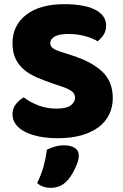

<svg xmlns="http://www.w3.org/2000/svg" viewBox="-20 -645 591 921"><path d="M251 -124Q300 -124 320 -140Q340 -156 340 -176Q340 -196 324 -207.5Q308 -219 279 -229L237 -243Q193 -258 157 -273.5Q121 -289 95 -311Q69 -333 54.5 -363.5Q40 -394 40 -438Q40 -523 105.5 -574Q171 -625 289 -625Q332 -625 369 -619Q406 -613 432.5 -600.5Q459 -588 474 -568.5Q489 -549 489 -523Q489 -497 477 -478.5Q465 -460 448 -447Q426 -461 389 -471.5Q352 -482 308 -482Q263 -482 242 -469.5Q221 -457 221 -438Q221 -423 234 -413.5Q247 -404 273 -396L326 -379Q420 -349 470.5 -301.5Q521 -254 521 -174Q521 -132 504 -96.5Q487 -61 453.5 -35.5Q420 -10 370.5 4Q321 18 257 18Q211 18 171.5 10.5Q132 3 102.5 -11.5Q73 -26 56.5 -47.5Q40 -69 40 -97Q40 -126 57 -146.5Q74 -167 94 -178Q122 -156 162.5 -140Q203 -124 251 -124ZM301 223Q284 241 264.5 248.5Q245 256 222 256Q184 256 158 233Q179 191 189.5 151.5Q200 112 205 73Q221 65 242.5 58.5Q264 52 286 52Q318 52 338 64Q358 76 358 104Q358 116 352.5 132.5Q347 149 339 165.5Q331 182 321 197.5Q311 213 301 223Z"/></svg>

Font: Baloo 2 ExtraBold
Style: Regular
Weight: 800
Designer: Sarang Kulkarni and Ek Type
Foundry: Ek Type
Version: Version 1.640;hotconv 1.0.111;makeotfexe 2.5.65597; ttfautoh